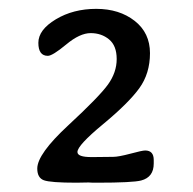

<svg xmlns="http://www.w3.org/2000/svg" viewBox="-20 -732 427 425"><path d="M151.4 -395.5Q151.4 -384.3 182.6 -384.3Q184.1 -384.3 185.1 -384.3Q218.8 -384.8 230.5 -384.8Q242.2 -384.8 268.6 -391.8Q294.9 -398.9 301.3 -398.9Q320.3 -398.9 320.3 -377.9V-370.1Q320.3 -339.8 292.5 -332.5Q273.9 -327.6 194.8 -327.6H185.5L176.3 -328.1L148.9 -327.6Q91.8 -327.6 77.1 -333Q62.5 -338.4 62.5 -358.9Q62.5 -391.1 131.1 -454.6Q199.7 -518.1 219 -544.9Q238.3 -571.8 238.3 -601.3Q238.3 -630.9 221.4 -644.8Q204.6 -658.7 180.7 -658.7Q156.7 -658.7 126.5 -633.5Q96.2 -608.4 85.9 -608.4Q64.9 -608.4 64.9 -637.2Q64.9 -666 103.5 -689.2Q142.1 -712.4 193.1 -712.4Q244.1 -712.4 278.1 -685.8Q312 -659.2 312 -614.3Q312 -569.3 288.3 -536.6Q264.6 -503.9 208 -457Q151.4 -410.2 151.4 -395.5Z"/></svg>

Font: Averia Libre Light
Style: Regular
Weight: 300
Version: Version 1.002